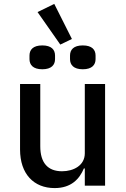

<svg xmlns="http://www.w3.org/2000/svg" viewBox="-20 -942 640 974"><path d="M410.2 0H513.1V-516H410.2V-164.4C410.2 -102.3 352.6 -73.2 294.7 -73.2C222.7 -73.2 184.3 -115.8 184.3 -199.9V-516H81.7V-183.9C81.7 -58.9 152 12.1 257.1 12.1C341.3 12.1 383.2 -34.1 405.5 -87.4H410.2ZM129.6 -642C129.6 -613.3 147.4 -590.6 194.6 -590.6C241.5 -590.6 259.2 -613.3 259.2 -642V-660.2C259.2 -689.3 241.5 -711.6 194.6 -711.6C147.4 -711.6 129.6 -689.3 129.6 -660.2ZM170.5 -880.7 285.9 -715.9 344.8 -744.3 255.3 -922.2ZM335.2 -642C335.2 -613.3 353 -590.6 399.9 -590.6C447.1 -590.6 464.8 -613.3 464.8 -642V-660.2C464.8 -689.3 447.1 -711.6 399.9 -711.6C353 -711.6 335.2 -689.3 335.2 -660.2Z"/></svg>

Font: Margiela Mono Medium
Style: Regular
Weight: 500
Designer: Mike Abbink, Paul van der Laan, Pieter van Rosmalen
Foundry: Bold Monday
Version: Version 2.003 2021